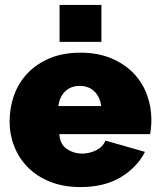

<svg xmlns="http://www.w3.org/2000/svg" viewBox="-20 -750 650 780"><path d="M307 10Q238 10 184 -11.5Q130 -33 93.5 -70Q57 -107 38 -155Q19 -203 19 -256Q19 -313 37.5 -364Q56 -415 92.5 -453Q129 -491 182.5 -513.5Q236 -536 307 -536Q377 -536 431 -513.5Q485 -491 521.5 -453.5Q558 -416 576.5 -366.5Q595 -317 595 -263Q595 -248 593.5 -232.5Q592 -217 590 -205H221Q224 -163 252 -144.5Q280 -126 313 -126Q344 -126 371.5 -140Q399 -154 408 -179L569 -133Q537 -70 470.5 -30Q404 10 307 10ZM391 -319Q386 -357 363 -379Q340 -401 304 -401Q268 -401 245 -379Q222 -357 217 -319ZM222 -580V-730H392V-580Z"/></svg>

Font: Raleway
Style: Heavy
Weight: 900
Designer: Matt McInerney, Pablo Impallari, Rodrigo Fuenzalida
Foundry: Matt McInerney, Pablo Impallari, Rodrigo Fuenzalida
Version: Version 2.001; ttfautohint (v0.8) -G 200 -r 50